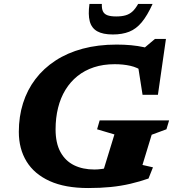

<svg xmlns="http://www.w3.org/2000/svg" viewBox="-20 -936 880 969"><path d="M457 -80.5Q474.5 -80.5 495.5 -83.5Q516.5 -86.5 539.2 -92.2Q562 -98 584 -107L490 -37.5L557.5 -257.5L470 -283.5L483 -328.5H833.5L820 -283.5L745.5 -256L699 -103.5L752 -91.5L729.5 -35Q685 -19.5 638 -8.5Q591 2.5 538.8 7.8Q486.5 13 425 13Q308.5 13 230.8 -22.2Q153 -57.5 114 -121.2Q75 -185 75 -270.5Q75 -347.5 96.2 -415Q117.5 -482.5 158.8 -536.8Q200 -591 260 -630.2Q320 -669.5 397.2 -690.2Q474.5 -711 568.5 -711Q607 -711 641.5 -707.8Q676 -704.5 706.8 -697.8Q737.5 -691 766.5 -679.5L685.5 -675L762 -739.5H817.5L777 -457.5H699.5L669 -651.5L702 -575Q674.5 -595.5 638.2 -603.8Q602 -612 559 -612Q501 -612 454 -596.5Q407 -581 371 -552Q335 -523 310.2 -482.5Q285.5 -442 273 -391.5Q260.5 -341 260.5 -283Q260.5 -214 285 -169Q309.5 -124 353.5 -102.2Q397.5 -80.5 457 -80.5ZM566.5 -853Q594.5 -853 614.2 -858.8Q634 -864.5 649 -878.5Q664 -892.5 677 -916H750Q723.5 -857.5 695.5 -823.8Q667.5 -790 632.2 -776Q597 -762 549.5 -762Q499 -762 470.5 -778.2Q442 -794.5 433 -828.5Q424 -862.5 431.5 -916H494Q493 -892.5 499.5 -878.8Q506 -865 522.2 -859Q538.5 -853 566.5 -853Z"/></svg>

Font: Newsreader 9pt
Style: Bold Italic
Weight: 700
Italic angle: -17°
Designer: Hugues Gentile
Foundry: Production Type
Version: Version 1.003